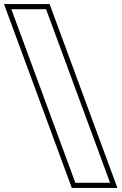

<svg xmlns="http://www.w3.org/2000/svg" viewBox="-309 -830 595 940"><path d="M-222.1 -700 -253.5 -785H-83.5L-52.1 -700L198.6 -20L230 65H60L28.6 -20ZM-289.4 -810 42.5 90H265.8L-66.1 -810Z"/></svg>

Font: Nordica Plus
Style: NordicaClassicBkOpOblOl
Weight: 900
Version: Version 1.01